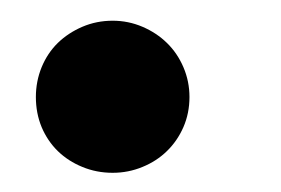

<svg xmlns="http://www.w3.org/2000/svg" viewBox="-20 -164 278 190"><path d="M15.5 -68Q15.5 -83.5 21.2 -97.5Q27 -111.5 37.2 -121.5Q47.5 -131.5 61.5 -137.5Q75.5 -143.5 91.5 -143.5Q107 -143.5 121 -137.5Q135 -131.5 145.2 -121.5Q155.5 -111.5 161.5 -97.5Q167.5 -83.5 167.5 -68Q167.5 -52 161.5 -38.2Q155.5 -24.5 145.2 -14.5Q135 -4.5 121 1.2Q107 7 91.5 7Q75.5 7 61.5 1.2Q47.5 -4.5 37.2 -14.5Q27 -24.5 21.2 -38.2Q15.5 -52 15.5 -68Z"/></svg>

Font: Lato 2
Style: Bold Italic
Weight: 700
Italic angle: -7°
Designer: Lukasz Dziedzic with Adam Twardoch and Botio Nikoltchev
Foundry: tyPoland Lukasz Dziedzic
Version: Version 2.015; 2015-08-06; http://www.latofonts.com/